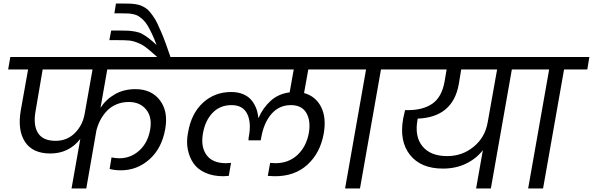

<svg xmlns="http://www.w3.org/2000/svg" viewBox="-20 -1061 3338 1081"><path d="M293 -268.1Q357.9 -268.1 401.9 -312.3Q445.8 -356.4 457 -421.9L501 -669.9H220.2L181.2 -440.9Q165.5 -358.9 193.1 -313.5Q220.7 -268.1 293 -268.1ZM25.9 -669.9 38.1 -740.2H1077.1L1064 -669.9H584L545.9 -454.1Q577.1 -502 627.2 -530.5Q677.2 -559.1 742.2 -559.1Q833 -559.1 880.6 -496.1Q928.2 -433.1 910.2 -334Q891.1 -226.1 821.8 -164.1Q752.4 -102.1 660.2 -102.1Q624.5 -102.1 597.2 -109.9L607.9 -174.8Q629.9 -169.9 651.9 -169.9Q715.8 -169.9 763.9 -213.1Q812 -256.3 825.2 -330.1Q837.9 -400.9 803.2 -443.8Q768.6 -486.8 705.1 -486.8Q667.5 -486.8 635.7 -473.4Q604 -460 582 -436.8Q560.1 -413.6 545.4 -386Q530.8 -358.4 522.9 -327.1L465.8 0H382.8L432.1 -278.8Q367.7 -196.8 263.2 -196.8Q163.6 -196.8 120.6 -262.7Q77.6 -328.6 97.2 -440.9L138.2 -669.9Z M868.7 -736.8Q828.1 -773.4 805.2 -791.5Q782.2 -809.6 755.1 -820.3Q728 -831.1 705.8 -833Q683.6 -835 638.7 -835H595.7L606 -889.2H647Q682.6 -889.2 700.4 -888.2Q718.3 -887.2 741 -883.3Q763.7 -879.4 780 -870.4Q796.4 -861.3 816.4 -846.4Q836.4 -831.5 861.8 -807.1Q848.1 -844.2 835 -871.6Q821.8 -898.9 810.3 -918.2Q798.8 -937.5 784.9 -950.2Q771 -962.9 760 -970Q749 -977.1 732.2 -980.7Q715.3 -984.4 702.6 -985.1Q689.9 -985.8 668 -985.8H624L632.8 -1041H674.8Q697.3 -1041 711.4 -1040.5Q725.6 -1040 742.9 -1037.4Q760.3 -1034.7 771.2 -1030.5Q782.2 -1026.4 796.1 -1018.1Q810.1 -1009.8 819.8 -998.5Q829.6 -987.3 842 -970Q854.5 -952.6 864.7 -931.4Q875 -910.2 887.7 -880.6Q900.4 -851.1 913.1 -816.4Q925.8 -781.7 940.9 -736.8Z M1802.7 -309.1Q1783.2 -199.7 1710.7 -133.5Q1638.2 -67.4 1523.9 -68.8Q1510.3 -68.8 1487.8 -70.8L1501 -144Q1518.6 -142.1 1529.8 -142.1Q1605 -142.1 1654.8 -188.7Q1704.6 -235.4 1718.8 -312Q1730.5 -380.9 1704.8 -425Q1679.2 -469.2 1617.7 -469.2Q1551.8 -469.2 1508.5 -419.7Q1465.3 -370.1 1450.7 -286.1L1447.8 -271H1378.9L1379.9 -286.1Q1396.5 -368.7 1372.3 -418.9Q1348.1 -469.2 1283.7 -469.2Q1218.8 -469.2 1177.2 -426Q1135.7 -382.8 1123 -312Q1108.9 -235.8 1142.3 -189Q1175.8 -142.1 1252.9 -142.1Q1261.2 -142.1 1280.8 -144L1268.1 -70.8Q1243.7 -68.8 1237.8 -68.8Q1179.7 -68.8 1136.5 -88.1Q1093.3 -107.4 1069.8 -140.9Q1046.4 -174.3 1037.4 -219.5Q1028.3 -264.6 1039.1 -316.9Q1057.6 -423.3 1123.3 -483.2Q1189 -543 1281.7 -543Q1320.3 -543 1349.9 -530.3Q1379.4 -517.6 1396.5 -496.1Q1413.6 -474.6 1422.9 -450Q1432.1 -425.3 1434.1 -397.9H1436Q1460 -453.1 1503.4 -492.9Q1546.9 -532.7 1610.8 -541L1633.8 -669.9H1004.9L1018.1 -740.2H1975.1L1961.9 -669.9H1715.8L1691.9 -537.1Q1757.8 -519 1788.1 -458.3Q1818.4 -397.5 1802.7 -309.1Z M1922.9 0 2041 -669.9H1908.7L1920.9 -740.2H2267.6L2255.9 -669.9H2125L2006.8 0Z M2497.6 -182.1Q2583 -182.1 2647.2 -235.1Q2711.4 -288.1 2725.6 -372.1V-371.1L2778.8 -669.9H2576.7L2563 -586.9Q2529.8 -400.9 2331.5 -393.1Q2331.5 -392.1 2331.1 -389.6Q2330.6 -387.2 2330.6 -386.2Q2313.5 -292.5 2358.6 -237.3Q2403.8 -182.1 2497.6 -182.1ZM2202.6 -669.9 2214.8 -740.2H3005.9L2992.7 -669.9H2861.8L2743.7 0H2660.6L2698.7 -215.8Q2663.1 -168.9 2605.2 -140.4Q2547.4 -111.8 2473.6 -111.8Q2349.6 -111.8 2288.3 -189Q2227.1 -266.1 2250 -394Q2251 -399.9 2260.7 -440.9H2275.9Q2362.8 -440.9 2415 -477.8Q2467.3 -514.6 2482.9 -601.1L2494.6 -669.9Z M2953.6 0 3071.8 -669.9H2939.5L2951.7 -740.2H3298.3L3286.6 -669.9H3155.8L3037.6 0Z"/></svg>

Font: SVN-Poppins
Style: Italic
Weight: 400
Italic angle: -10°
Designer: Ninad Kale (Devanagari), Jonny Pinhorn (Latin)
Foundry: Indian Type Foundry
Version: Version 3.002 2017